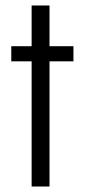

<svg xmlns="http://www.w3.org/2000/svg" viewBox="-20 -678 309 698"><path d="M95 0V-455H21V-510H95V-658H160V-510H247V-455H160V0Z"/></svg>

Font: Saira Condensed
Style: Regular
Weight: 400
Width: 3
Designer: Hector Gatti with collaboration of the Omnibus-Type team
Foundry: Omnibus-Type
Version: Version 1.101